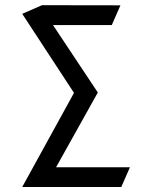

<svg xmlns="http://www.w3.org/2000/svg" viewBox="-20 -749 602 759"><path d="M366.7 -383.3 201.7 -87.9H493.7L459.5 -9.8H67.9L272.5 -381.8L67.9 -694.3L146 -728.5L456.1 -728L421.9 -649.9H189.5Z"/></svg>

Font: NovaMono
Style: Regular
Weight: 400
Monospace: yes
Version: Version 1.2